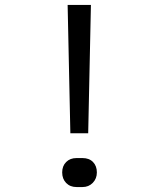

<svg xmlns="http://www.w3.org/2000/svg" viewBox="-20 -750 640 775"><path d="M264 -212 253 -730H347L336 -212ZM289 5Q263 5 247 -11.5Q231 -28 231 -54Q231 -80 247 -96Q263 -112 289 -112H313Q340 -112 355.5 -96Q371 -80 371 -54Q371 -29 354.5 -12Q338 5 313 5Z"/></svg>

Font: Pitagon Sans Mono Light
Style: Regular
Weight: 300
Monospace: yes
Designer: Travis Tran
Foundry: Pitagon
Version: Version 1.001; ttfautohint (v1.8.4.7-5d5b);gftools[0.9.26]